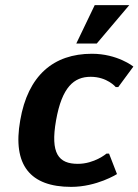

<svg xmlns="http://www.w3.org/2000/svg" viewBox="-20 -720 541 750"><path d="M334 -420C399 -420 432 -380 432 -380H442L501 -460C501 -460 439 -510 339 -510C189 -510 89 -425 59 -250C28 -75 98 10 258 10C358 10 437 -40 437 -40L406 -120H396C396 -120 349 -80 284 -80C209 -80 176 -120 199 -250C222 -380 269 -420 334 -420ZM350 -700 278 -550H358L485 -700Z"/></svg>

Font: Scada
Style: Bold Italic
Weight: 700
Designer: Jovanny Lemonad
Foundry: Jovanny Lemonad
Version: Version 3.005